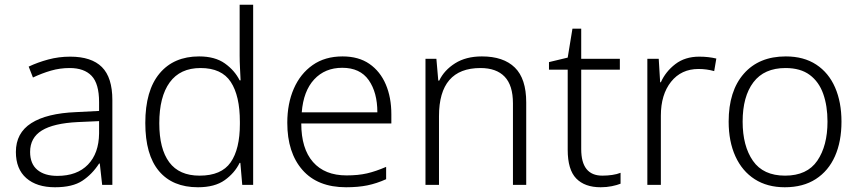

<svg xmlns="http://www.w3.org/2000/svg" viewBox="-20 -846 3627 810"><path d="M276 -607Q366 -607 410 -563Q454 -519 454 -424V-66H411L401 -156H398Q369 -111 327.5 -83.5Q286 -56 212 -56Q135 -56 91 -94.5Q47 -133 47 -205Q47 -285 112 -326.5Q177 -368 301 -373L398 -378V-415Q398 -493 366.5 -526Q335 -559 274 -559Q233 -559 195 -548Q157 -537 119 -519L101 -565Q139 -583 183.5 -595Q228 -607 276 -607ZM308 -331Q206 -326 156.5 -295.5Q107 -265 107 -205Q107 -155 137.5 -129.5Q168 -104 222 -104Q305 -104 351 -151.5Q397 -199 398 -283V-335Z M815 -56Q708 -56 650.5 -124.5Q593 -193 593 -327Q593 -464 653 -536Q713 -608 820 -608Q887 -608 928.5 -578.5Q970 -549 991 -507H995Q994 -530 992.5 -558.5Q991 -587 991 -611V-826H1048V-66H1002L994 -159H991Q970 -116 928 -86Q886 -56 815 -56ZM822 -105Q914 -105 953 -161Q992 -217 992 -323V-332Q992 -442 953.5 -500.5Q915 -559 826 -559Q740 -559 696 -498.5Q652 -438 652 -326Q652 -218 694 -161.5Q736 -105 822 -105Z M1425 -608Q1493 -608 1538.5 -576.5Q1584 -545 1607.5 -490Q1631 -435 1631 -364V-325H1251Q1251 -219 1300.5 -162.5Q1350 -106 1442 -106Q1491 -106 1528 -114.5Q1565 -123 1609 -142V-90Q1569 -72 1530 -64Q1491 -56 1440 -56Q1320 -56 1256 -129Q1192 -202 1192 -328Q1192 -409 1219.5 -472Q1247 -535 1299 -571.5Q1351 -608 1425 -608ZM1424 -560Q1351 -560 1305.5 -511Q1260 -462 1253 -372H1572Q1572 -456 1535.5 -508Q1499 -560 1424 -560Z M2013 -608Q2104 -608 2152 -561Q2200 -514 2200 -414V-66H2144V-410Q2144 -486 2109 -522.5Q2074 -559 2007 -559Q1832 -559 1832 -356V-66H1775V-598H1821L1829 -506H1833Q1854 -550 1900 -579Q1946 -608 2013 -608Z M2521 -105Q2543 -105 2563 -108Q2583 -111 2598 -117V-71Q2583 -65 2561 -60.5Q2539 -56 2514 -56Q2447 -56 2411 -93Q2375 -130 2375 -214V-552H2296V-584L2375 -603L2395 -725H2432V-598H2595V-552H2432V-217Q2432 -105 2521 -105Z M2930 -607Q2969 -607 3002 -599L2993 -546Q2961 -555 2927 -555Q2854 -555 2811 -501Q2768 -447 2768 -358V-66H2711V-598H2759L2765 -499H2768Q2788 -544 2829 -575.5Q2870 -607 2930 -607Z M3530 -333Q3530 -249 3502.5 -187Q3475 -125 3421.5 -90.5Q3368 -56 3291 -56Q3217 -56 3164 -90Q3111 -124 3082.5 -186.5Q3054 -249 3054 -333Q3054 -462 3118 -535Q3182 -608 3295 -608Q3371 -608 3423.5 -573.5Q3476 -539 3503 -477Q3530 -415 3530 -333ZM3113 -333Q3113 -230 3156.5 -167.5Q3200 -105 3292 -105Q3385 -105 3428 -168Q3471 -231 3471 -333Q3471 -399 3453 -450Q3435 -501 3396 -530Q3357 -559 3294 -559Q3204 -559 3158.5 -499Q3113 -439 3113 -333Z"/></svg>

Font: Noto Sans Malayalam UI Light
Style: Regular
Weight: 300
Designer: Jelle Bosma - Monotype Design Team
Foundry: Monotype Imaging Inc.
Version: Version 2.104; ttfautohint (v1.8.4.7-5d5b)